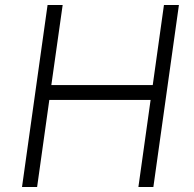

<svg xmlns="http://www.w3.org/2000/svg" viewBox="-20 -743 770 763"><path d="M67.5 0 169 -723H229L184 -405H587L631.5 -723H691L589.5 0H530L578.5 -346H176L127.5 0Z"/></svg>

Font: Public Sans ExtraLight
Style: Italic
Weight: 200
Italic angle: -8°
Designer: The Public Sans project authors (U.S. Web Design System). Libre Franklin designed by Pablo Impallari and Rodrigo Fuenzal
Version: Version 1.007; ttfautohint (v1.8.1) -l 8 -r 50 -G 200 -x 14 